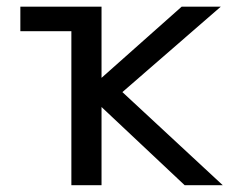

<svg xmlns="http://www.w3.org/2000/svg" viewBox="-20 -544 708 566"><path d="M190.4 -452.1H40V-524.4H279.3V-314.5L515.6 -524.4H630.9L340.8 -272.5L636.7 2H524.4L279.3 -228.5V2H190.4Z"/></svg>

Font: irohakakuC Regular
Style: Regular
Weight: 400
Designer: [Source Han Sans]
Ryoko NISHIZUKA Ë•øÂ°öÊ∂ºÂ≠ê (kana & ideographs); Paul D. Hunt (Latin, Greek & Cyrillic); Wenlong ZHAN
Version: Version 1.001.20160904